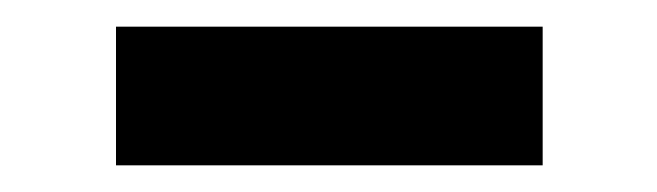

<svg xmlns="http://www.w3.org/2000/svg" viewBox="-20 -382 493 144"><path d="M67 -258H387V-362H67Z"/></svg>

Font: Fixel Display SemiBold
Style: Regular
Weight: 600
Designer: AlfaBravo + MacPaw
Foundry: Kyrylo Tkachov, Marchela Mozhyna, Serhii Makarenko, Maria Weinstein, Zakhar Kryvoshyya
Version: Version 1.211